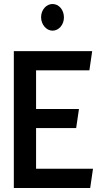

<svg xmlns="http://www.w3.org/2000/svg" viewBox="-20 -948 535 958"><path d="M185 -862C185 -826 211 -795 242 -795C274 -795 299 -825 299 -861C299 -899 274 -928 242 -928C211 -928 185 -899 185 -862ZM160 -404V-597H426L440 -693H49V-10H430L444 -106H160V-309H360L374 -404Z"/></svg>

Font: Bluebird
Style: LiNrw
Weight: 300
Designer: Jasper
Foundry: Cannot Into Space Fonts
Version: Version 0.98